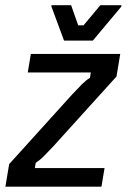

<svg xmlns="http://www.w3.org/2000/svg" viewBox="-22 -703 483 723"><path d="M-1.7 0 12.5 -85 249.2 -346.7Q272.5 -371.7 286.7 -385.8Q300.8 -400 316.7 -410L320 -430H82.5L94.2 -500H430.8L416.7 -415L180 -153.3Q156.7 -128.3 142.5 -114.2Q128.3 -100 112.5 -90L109.2 -70H371.7L360 0ZM219.2 -550 171.7 -678.3V-683.3H245.8L272.5 -607.5H292.5L355.8 -683.3H435V-678.3L327.5 -550Z"/></svg>

Font: Familjen Grotesk GF
Style: Italic
Weight: 400
Designer: Anders Wikstroem, Jonas Baeckman, Matilda Gysing, Kristian Moeller
Foundry: Familjen STHML AB
Version: Version 2.000; Beta; Release 4; Build 6